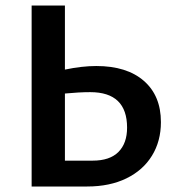

<svg xmlns="http://www.w3.org/2000/svg" viewBox="-20 -678 646 698"><path d="M565 -234Q565 -165 532.5 -112Q500 -59 439.5 -29.5Q379 0 297 0H95V-658H216V-425Q278 -438 330 -438Q441 -438 503 -384Q565 -330 565 -234ZM442 -214Q442 -343 308 -343Q268 -343 216 -338V-94H317Q379 -94 410.5 -125.5Q442 -157 442 -214Z"/></svg>

Font: Ysabeau SC
Style: Bold
Weight: 700
Designer: Christian Thalmann (Catharsis Fonts)
Version: Version 0.003